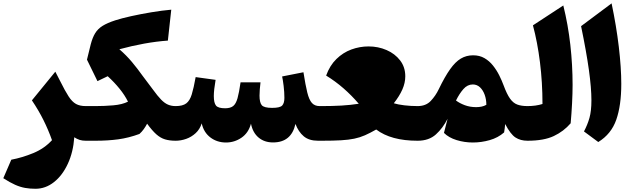

<svg xmlns="http://www.w3.org/2000/svg" viewBox="-20 -851 3833 1161"><path d="M314.5 -417.5 344.2 -359.9Q373.5 -300.8 394.8 -268.1Q416 -235.4 439.5 -222.4Q462.9 -209.5 498.5 -209.5H499V0H498.5Q477.5 0 461.4 -5.1Q445.3 -10.3 429.2 -21Q422.9 68.8 390.1 139.4Q357.4 210 306.4 250.2Q255.4 290.5 194.3 290.5Q161.6 290.5 132.3 285.4Q103 280.3 71.5 266.4Q40 252.4 0 226.6L48.3 114.7Q115.2 102.1 181.9 74.5Q248.5 46.9 294.4 -3.4Q272 -66.4 242.9 -124.8Q213.9 -183.1 172.9 -244.1Z M701.7 -553.2Q744.1 -516.6 778.3 -475.6Q812.5 -434.6 842.3 -392.6L905.8 -308.1Q933.1 -270.5 953.9 -249Q974.6 -227.5 995.4 -218.5Q1016.1 -209.5 1042 -209.5H1042.5V0H1042Q1005.4 0 977.8 -8.3Q950.2 -16.6 925 -39.1Q899.9 -61.5 869.6 -103Q860.4 -85.4 849.1 -69.8Q837.9 -54.2 823.2 -41Q758.3 -17.1 694.8 -8.5Q631.3 0 558.1 0H499Q488.3 0 482.7 -8.3Q477.1 -16.6 477.1 -39.6V-170.4Q477.1 -193.4 482.7 -201.4Q488.3 -209.5 499 -209.5H558.6Q611.3 -209.5 665.3 -214.1Q719.2 -218.8 753.9 -236.3Q734.4 -275.9 702.6 -314.9Q670.9 -354 631.3 -390.1L569.3 -360.4L505.9 -490.2L528.8 -583.5Q539.6 -624.5 555.7 -650.6Q571.8 -676.8 600.3 -694.6Q628.9 -712.4 676.8 -728Q714.4 -740.2 772.7 -753.2Q831.1 -766.1 895.8 -776.9Q960.4 -787.6 1015.6 -792.5L995.1 -605.5Q925.8 -600.6 851.6 -587.2Q777.3 -573.7 701.7 -553.2Z M1630.9 10.3Q1578.6 10.3 1543.5 -19.3Q1508.3 -48.8 1497.6 -103Q1482.4 -46.9 1439.9 -18.1Q1397.5 10.7 1346.7 10.7Q1292.5 10.7 1252.2 -19.8Q1211.9 -50.3 1199.7 -105Q1188.5 -69.3 1163.1 -45.9Q1137.7 -22.5 1105.7 -11.2Q1073.7 0 1042.5 0Q1031.7 0 1026.1 -8.3Q1020.5 -16.6 1020.5 -39.6V-170.4Q1020.5 -193.4 1026.1 -201.4Q1031.7 -209.5 1042.5 -209.5Q1084.5 -209.5 1106.2 -225.8Q1127.9 -242.2 1139.6 -280.5Q1151.4 -318.8 1163.1 -384.8L1283.7 -368.2Q1272.9 -306.2 1272.9 -270Q1272.9 -229.5 1285.9 -212.9Q1298.8 -196.3 1341.3 -196.3Q1373 -196.3 1389.9 -209.7Q1406.7 -223.1 1416.3 -257.1Q1425.8 -291 1434.6 -353H1555.2Q1552.7 -335 1551 -311.8Q1549.3 -288.6 1549.3 -272.9Q1549.3 -231.4 1562.7 -215.1Q1576.2 -198.7 1625.5 -198.7Q1673.3 -198.7 1686.5 -213.1Q1699.7 -227.5 1699.7 -259.3Q1699.7 -293.9 1695.1 -331.5Q1690.4 -369.1 1686 -388.7L1814.9 -414.1Q1827.1 -336.4 1838.1 -291.7Q1849.1 -247.1 1866.2 -228.3Q1883.3 -209.5 1912.6 -209.5H1925.8V0H1902.8Q1848.6 0 1816.7 -26.9Q1784.7 -53.7 1766.6 -101.6Q1741.7 10.3 1630.9 10.3Z M1925.8 0Q1915 0 1909.4 -8.3Q1903.8 -16.6 1903.8 -39.6V-170.4Q1903.8 -193.4 1909.4 -201.4Q1915 -209.5 1925.8 -209.5Q1990.2 -209.5 2044.7 -212.6Q2099.1 -215.8 2149.4 -223.6Q2106.4 -273.9 2057.1 -316.9Q2007.8 -359.9 1952.1 -394Q1974.1 -455.1 2014.2 -494.1Q2054.2 -533.2 2104.7 -551.8Q2155.3 -570.3 2208.5 -570.3Q2267.1 -570.3 2317.6 -548.3Q2368.2 -526.4 2399.4 -485.8Q2430.7 -445.3 2430.7 -389.6Q2430.7 -350.1 2413.1 -310.1Q2395.5 -270 2361.3 -226.6Q2386.2 -218.8 2425.3 -214.1Q2464.4 -209.5 2504.9 -209.5H2505.4V0H2504.9Q2344.2 0 2254.9 -67.9Q2217.3 -46.4 2186.8 -33Q2156.2 -19.5 2122.3 -12.5Q2088.4 -5.4 2041.7 -2.7Q1995.1 0 1925.8 0Z M2840.8 -516.6Q2879.9 -516.6 2909.4 -499.5Q2939 -482.4 2960.9 -454.8Q2982.9 -427.2 2998.8 -395.5Q3014.6 -363.8 3025.4 -334.5Q3044.9 -281.7 3064 -254.9Q3083 -228 3107.9 -218.8Q3132.8 -209.5 3169.4 -209.5H3169.9V0H3169.4Q3127.4 0 3097.2 -19.5Q3066.9 -39.1 3034.7 -101.1Q3033.2 -87.9 3032 -75.4Q3030.8 -63 3028.3 -50.3Q2991.7 -18.1 2941.2 -3.7Q2890.6 10.7 2839.4 10.7Q2788.6 10.7 2741 -3.9Q2693.4 -18.6 2664.6 -47.4L2686.5 -132.8Q2658.2 -76.7 2616 -38.3Q2573.7 0 2505.4 0Q2494.6 0 2489 -8.3Q2483.4 -16.6 2483.4 -39.6V-170.4Q2483.4 -193.4 2489 -201.4Q2494.6 -209.5 2505.4 -209.5Q2555.2 -209.5 2584.7 -240.7Q2614.3 -272 2633.3 -312Q2669.9 -387.7 2701.7 -432.4Q2733.4 -477.1 2766.6 -496.8Q2799.8 -516.6 2840.8 -516.6ZM2838.9 -340.3Q2806.6 -340.3 2782.2 -312.5Q2757.8 -284.7 2737.3 -243.2Q2759.3 -226.6 2790.8 -214.8Q2822.3 -203.1 2859.4 -203.1Q2876 -203.1 2891.8 -206.3Q2907.7 -209.5 2920.9 -217.3Q2920.9 -249.5 2910.9 -277.6Q2900.9 -305.7 2882.6 -323Q2864.3 -340.3 2838.9 -340.3Z M3386.2 -817.9Q3415 -702.1 3428.7 -580.3Q3442.4 -458.5 3442.4 -336.9Q3442.4 -287.6 3439.2 -225.8Q3436 -164.1 3430.7 -105.5Q3388.7 -56.6 3328.6 -28.3Q3268.6 0 3169.9 0Q3159.2 0 3153.6 -8.3Q3147.9 -16.6 3147.9 -39.6V-170.4Q3147.9 -193.4 3153.6 -201.4Q3159.2 -209.5 3169.9 -209.5Q3193.8 -209.5 3217 -212.6Q3240.2 -215.8 3260.3 -222.2Q3260.3 -353 3245.1 -474.4Q3230 -595.7 3202.6 -697.8Z M3678.2 -830.6Q3707 -693.8 3721.9 -567.6Q3736.8 -441.4 3736.8 -343.8Q3736.8 -213.4 3706.5 -127Q3676.3 -40.5 3597.7 7.8L3511.2 -56.2Q3532.7 -96.7 3544.4 -138.2Q3556.2 -179.7 3556.2 -244.6Q3556.2 -318.8 3541 -428Q3525.9 -537.1 3493.7 -692.9Z"/></svg>

Font: Pinar-DS1-FD ExtraBold
Style: Regular
Weight: 800
Designer: Amin Abedi
Version: Version 2.000